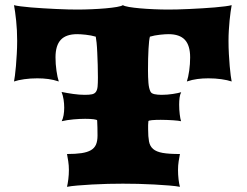

<svg xmlns="http://www.w3.org/2000/svg" viewBox="-20 -723 954 743"><path d="M239.3 0Q242.2 -12.2 244.4 -29.5Q246.6 -46.9 246.6 -65.4Q246.6 -82.5 244.1 -98.9Q241.7 -115.2 239.3 -127Q272.9 -127 295.4 -130.4Q317.9 -133.8 331.8 -141.8Q345.7 -149.9 351.6 -163.8Q357.4 -177.7 357.4 -198.7Q357.4 -231 356 -256.8Q356 -259.8 342.8 -261.5Q329.6 -263.2 309.6 -263.2Q288.6 -263.2 264.2 -261Q239.7 -258.8 218.8 -253.9Q223.6 -263.7 226.1 -277.3Q228.5 -291 228.5 -306.2Q228.5 -321.8 226.1 -337.6Q223.6 -353.5 218.3 -367.2Q239.3 -362.8 263.4 -359.4Q287.6 -356 308.1 -356Q326.2 -356 336.2 -358.2Q346.2 -360.4 351.3 -367.7Q356.4 -375 357.7 -388.2Q358.9 -401.4 358.9 -423.3Q358.9 -446.3 358.2 -471.4Q357.4 -496.6 356.4 -518.8Q355.5 -541 353.8 -557.6Q352.1 -574.2 350.6 -581.1Q332.5 -586.4 311.8 -588.6Q291 -590.8 278.8 -590.8Q235.4 -590.8 215.1 -568.8Q194.8 -546.9 194.8 -501Q194.8 -475.1 198.5 -449.5Q202.1 -423.8 207.5 -407.7Q187 -414.6 167 -417.2Q147 -419.9 124.5 -419.9Q97.7 -419.9 73.7 -416.5Q49.8 -413.1 34.2 -407.7Q35.6 -415 37.8 -430.7Q40 -446.3 41.7 -467.5Q43.5 -488.8 44.9 -513.9Q46.4 -539.1 46.4 -564.9Q46.4 -606.4 42.5 -643.1Q38.6 -679.7 34.2 -703.1Q42.5 -700.7 59.8 -698.5Q77.1 -696.3 99.6 -694.3Q122.1 -692.4 147.5 -690.9Q172.9 -689.5 197.5 -688.2Q222.2 -687 243.7 -686.5Q265.1 -686 279.8 -686Q306.2 -686 335 -687.3Q363.8 -688.5 388.7 -690.7Q413.6 -692.9 431.9 -696Q450.2 -699.2 455.6 -703.1Q460.9 -699.2 479.2 -696Q497.6 -692.9 522.5 -690.7Q547.4 -688.5 575.9 -687.3Q604.5 -686 630.9 -686Q645.5 -686 667 -686.5Q688.5 -687 713.1 -688.2Q737.8 -689.5 763.2 -690.9Q788.6 -692.4 811 -694.3Q833.5 -696.3 850.8 -698.5Q868.2 -700.7 876.5 -703.1Q874.5 -691.9 872.3 -676.5Q870.1 -661.1 868.4 -643.1Q866.7 -625 865.5 -605.2Q864.3 -585.4 864.3 -564.9Q864.3 -539.1 865.7 -513.9Q867.2 -488.8 868.9 -467.5Q870.6 -446.3 872.8 -430.7Q875 -415 876.5 -407.7Q860.8 -413.1 836.9 -416.5Q813 -419.9 786.1 -419.9Q763.7 -419.9 743.7 -417.2Q723.6 -414.6 703.1 -407.7Q708.5 -423.8 712.2 -449.5Q715.8 -475.1 715.8 -501Q715.8 -546.9 695.6 -568.8Q675.3 -590.8 631.8 -590.8Q619.6 -590.8 598.9 -588.6Q578.1 -586.4 560.1 -581.1Q556.6 -568.4 554.7 -533.9Q552.7 -499.5 552.7 -450.7Q552.7 -424.3 554.4 -402.3Q556.2 -380.4 562.5 -368.2Q565.9 -361.3 577.6 -358.6Q589.4 -356 605.5 -356Q616.2 -356 627.4 -356.9Q638.7 -357.9 648.9 -359.4Q659.2 -360.8 667.7 -362.8Q676.3 -364.7 681.2 -366.2Q676.8 -358.4 675 -345.5Q673.3 -332.5 673.3 -318.4Q673.3 -298.8 675.5 -280.8Q677.7 -262.7 680.7 -253.9Q676.8 -254.9 668.7 -255.9Q660.6 -256.8 649.7 -257.6Q638.7 -258.3 626.2 -258.8Q613.8 -259.3 602.1 -259.3Q582.5 -259.3 568.4 -258.1Q554.2 -256.8 554.2 -253.9Q553.2 -246.6 553.2 -238.8Q553.2 -231 553.2 -222.7Q553.2 -194.3 556.6 -175.8Q560.1 -157.2 572.5 -146.5Q585 -135.7 609.4 -131.3Q633.8 -127 676.3 -127Q673.8 -115.2 671.4 -98.9Q668.9 -82.5 668.9 -65.4Q668.9 -46.9 670.9 -29.5Q672.9 -12.2 676.3 0Q661.6 -2.9 635.3 -5.1Q608.9 -7.3 577.6 -9Q546.4 -10.7 514.2 -11.5Q481.9 -12.2 455.6 -12.2Q429.2 -12.2 397.7 -11.5Q366.2 -10.7 335.7 -9Q305.2 -7.3 279.5 -5.1Q253.9 -2.9 239.3 0Z"/></svg>

Font: Arbutus
Style: Regular
Weight: 400
Designer: Karolina Lach
Foundry: Sorkin Type Co.
Version: Version 1.003